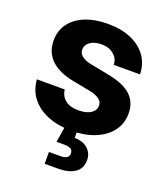

<svg xmlns="http://www.w3.org/2000/svg" viewBox="-135 -620 790 916"><g transform="rotate(20 260.0 -161.5)"><path d="M264.9 12.5Q198.2 12.5 146 -8.1Q93.8 -28.6 62.4 -67.7Q31 -106.8 26.6 -161.9H168.2Q172.1 -128.4 196.4 -109.4Q220.7 -90.4 262.5 -90.4Q302.7 -90.4 325.6 -105.6Q348.4 -120.8 348.4 -144.7Q348.4 -165.1 330.9 -177.6Q313.3 -190.2 281.6 -196.4L191.2 -213.9Q116.2 -228.6 77.3 -266.5Q38.3 -304.5 38.3 -364Q38.3 -413 64.9 -449.6Q91.4 -486.1 140.5 -506.3Q189.6 -526.6 256.7 -526.6Q323.6 -526.6 373.4 -505.2Q423.3 -483.9 451.4 -445Q479.6 -406 481.1 -352.1H347.8Q347.3 -383.1 323.2 -403.6Q299.1 -424.2 260.9 -424.2Q223.8 -424.2 202.6 -408.5Q181.4 -392.8 181.4 -369.8Q181.4 -349.8 198 -337Q214.6 -324.1 244.1 -318L341.9 -299Q420 -283.5 456.9 -249.1Q493.8 -214.7 493.8 -157.8Q493.8 -106.2 464.8 -68Q435.8 -29.7 384.1 -8.6Q332.4 12.5 264.9 12.5ZM199.4 204.1V144.1H257.1Q278.9 144.1 289.7 136.8Q300.4 129.6 300.4 115Q300.4 100.6 289.7 93.4Q278.9 86.2 257.1 86.2H216.7L234.5 -21.3H291.8V0V38.8Q335.4 39.7 359.6 62.2Q383.9 84.6 383.9 119.5Q383.9 161.4 352.8 182.8Q321.8 204.1 267.3 204.1Z"/></g></svg>

Font: Inter Khmer Looped
Style: Regular
Weight: 400
Designer: Rasmus Andersson, Sovichet Tep
Foundry: Anagata Design
Version: Version 1.000